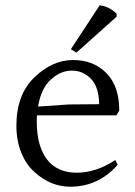

<svg xmlns="http://www.w3.org/2000/svg" viewBox="-20 -792 511 726"><path d="M421 -729 269 -593 248 -606 357 -772Q394 -767 421 -740ZM124 -389 240 -397 355 -398Q354 -463 324 -494Q294 -525 251.5 -525Q209 -525 172 -491Q135 -457 124 -389ZM119 -333Q119 -240 157.5 -189.5Q196 -139 270 -139Q344 -139 416 -187L425 -169Q352 -86 246 -86Q171 -86 110 -142Q79 -169 60.5 -214.5Q42 -260 42 -317Q42 -434 110 -499.5Q178 -565 256 -565Q334 -565 382.5 -515.5Q431 -466 431 -374Q425 -363 420 -356H120Q119 -349 119 -333Z"/></svg>

Font: Halant
Style: Regular
Weight: 400
Designer: Hitesh Malaviya (Devanagari), Satya Rajpurohit (Latin)
Foundry: Indian Type Foundry
Version: Version 1.100;PS 1.0;hotconv 1.0.78;makeotf.lib2.5.61930; tt